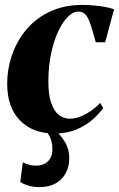

<svg xmlns="http://www.w3.org/2000/svg" viewBox="-20 -535 487 786"><path d="M203 11.5Q114 11.5 61.8 -42Q9.5 -95.5 9.5 -191.5Q9.5 -253 29.5 -310.8Q49.5 -368.5 88.5 -414.8Q127.5 -461 185.5 -488Q243.5 -515 319.5 -515Q348.5 -515 384.8 -510.5Q421 -506 447 -497L410.5 -362H372Q359 -411 349.5 -438.2Q340 -465.5 329 -476.5Q318 -487.5 300 -487.5Q279.5 -487.5 258 -466.5Q236.5 -445.5 218.5 -407Q200.5 -368.5 189.2 -316.2Q178 -264 178 -200.5Q178 -146 189.8 -112.8Q201.5 -79.5 221.2 -64.2Q241 -49 266 -49Q289 -49 312.8 -59.2Q336.5 -69.5 357 -84.5Q377.5 -99.5 390 -114L402.5 -92.5Q385 -68 357.2 -44Q329.5 -20 291.2 -4.2Q253 11.5 203 11.5ZM141.5 231Q118 231 98.2 225.5Q78.5 220 63 210L73.5 129.5Q85.5 135.5 99.2 139.5Q113 143.5 132 143Q150.5 142 164.5 134.2Q178.5 126.5 186.5 111.8Q194.5 97 194.5 75Q194.5 46 183.5 24.2Q172.5 2.5 161.5 -10L192.5 -12L199.5 -10Q224 12.5 243.8 43Q263.5 73.5 263.5 112.5Q263.5 147 249.2 173.8Q235 200.5 207.5 215.8Q180 231 141.5 231Z"/></svg>

Font: Merriweather 144pt ExtraBold
Style: Italic
Weight: 800
Italic angle: -7.8°
Version: Version 2.101